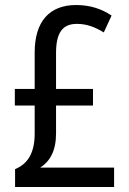

<svg xmlns="http://www.w3.org/2000/svg" viewBox="-20 -744 512 764"><path d="M283 -724C177 -724 118 -659 118 -535V-390H39V-324H118V-212C118 -134 89 -91 40 -71V0H434V-77H140C179 -102 203 -144 203 -213V-324H350V-390H203V-533C203 -614 229 -649 286 -649C324 -649 357 -637 393 -615L424 -682C384 -709 338 -724 283 -724Z"/></svg>

Font: Noto Sans Sinhala Condensed
Style: Regular
Weight: 400
Width: 3
Designer: Jelle Bosma - Monotype Design Team
Foundry: Monotype Imaging Inc.
Version: Version 2.006